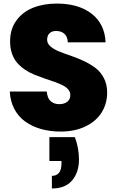

<svg xmlns="http://www.w3.org/2000/svg" viewBox="-20 -736 706 1084"><path d="M258.8 38.1H402.8Q425.8 100.6 425.8 164.1Q425.8 237.3 387.2 282.7Q348.6 328.1 272.9 328.1V256.8Q327.1 256.8 327.1 186V172.9H258.8ZM585 -213.9Q585 -151.4 554.4 -101.8Q523.9 -52.2 463.6 -22.7Q403.3 6.8 321.8 6.8Q262.2 6.8 211.7 -7.6Q161.1 -22 122.6 -49.6Q84 -77.1 61 -120.6Q38.1 -164.1 35.2 -219.2H244.1Q247.1 -181.6 266.1 -164.8Q285.2 -147.9 314.9 -147.9Q342.3 -147.9 359.6 -161.4Q377 -174.8 377 -199.2Q377 -217.3 365 -231.2Q353 -245.1 333.3 -254.9Q313.5 -264.6 287.8 -273.7Q262.2 -282.7 233.9 -292.2Q205.6 -301.8 177.2 -313Q148.9 -324.2 123.5 -341.1Q98.1 -357.9 78.6 -379.4Q59.1 -400.9 47.9 -432.9Q36.6 -464.8 37.1 -503.9Q37.1 -571.3 72.3 -619.9Q107.4 -668.5 166.3 -692.1Q225.1 -715.8 300.8 -715.8Q423.8 -715.8 497.6 -658.4Q571.3 -601.1 576.2 -497.1H362.8Q361.3 -528.8 343.8 -544.9Q326.2 -561 297.9 -561Q275.4 -562 260.7 -549.1Q246.1 -536.1 246.1 -511.2Q246.1 -490.2 264.9 -473.9Q283.7 -457.5 313.5 -445.6Q343.3 -433.6 379.4 -421.4Q415.5 -409.2 451.7 -392.3Q487.8 -375.5 517.6 -353.5Q547.4 -331.5 566.2 -295.7Q585 -259.8 585 -213.9Z"/></svg>

Font: Poppins ExtraBold
Style: Regular
Weight: 800
Designer: Ninad Kale (Devanagari), Jonny Pinhorn (Latin)
Foundry: Indian Type Foundry
Version: Version 3.200;PS 1.000;hotconv 16.6.54;makeotf.lib2.5.65590